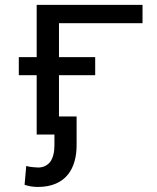

<svg xmlns="http://www.w3.org/2000/svg" viewBox="-20 -548 640 782"><path d="M560.5 -453.6V-528.3H129.4V0H220.2V-453.6ZM367.7 -241.7V-315.4H56.6V-241.7ZM292 -73.7H201.7V43.5Q201.7 64.9 197.5 81.5Q193.4 98.1 185.5 109.9Q176.8 121.6 164.1 127.9Q151.4 134.3 134.8 134.3Q127.9 134.3 111.8 132.6Q95.7 130.9 86.9 127.9L80.1 204.6Q94.2 209.5 107.2 211.4Q120.1 213.4 134.8 213.4Q176.3 213.4 207.8 199.7Q239.3 186 258.8 160.2Q274.9 139.2 283.4 109.6Q292 80.1 292 43.5Z"/></svg>

Font: Roboto Mono
Style: Regular
Weight: 400
Monospace: yes
Designer: Google
Version: Version 3.000